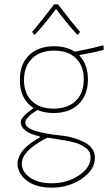

<svg xmlns="http://www.w3.org/2000/svg" viewBox="-20 -668 512 880"><path d="M136 -510 127 -522Q165 -565 228 -648H246Q309 -565 347 -522L338 -510H333Q285 -563 237 -627Q189 -563 141 -510ZM229 -456Q284 -456 323 -431Q397 -445 451 -460L455 -457V-439Q408 -427 346 -416L344 -413Q383 -372 383 -304Q383 -233 341 -191.5Q299 -150 226 -150Q184 -150 151 -164Q96 -129 96 -107Q96 -81 146 -67Q196 -53 255.5 -47.5Q315 -42 365 -17Q415 8 415 55Q415 110 355.5 151Q296 192 216 192Q145 192 102.5 159.5Q60 127 60 77Q65 43 89 16.5Q113 -10 162 -38V-43Q75 -62 75 -111Q80 -136 132 -171V-174Q71 -215 71 -301Q71 -374 113 -415Q155 -456 229 -456ZM229 -436Q164 -436 127 -400Q90 -364 90 -301Q90 -240 126 -205Q162 -170 226 -170Q290 -170 327 -205.5Q364 -241 364 -304Q364 -366 328 -401Q292 -436 229 -436ZM80 82Q80 119 117 145.5Q154 172 216 172Q288 172 341.5 136Q395 100 395 55Q395 40 389.5 28.5Q384 17 371 8.5Q358 0 346.5 -6Q335 -12 312 -17Q289 -22 276.5 -24.5Q264 -27 236 -31Q208 -35 197 -37Q80 22 80 82Z"/></svg>

Font: Alegreya Sans SC Thin
Style: Regular
Weight: 100
Designer: Juan Pablo del Peral
Foundry: Huerta Tipografica
Version: Version 2.007